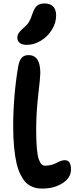

<svg xmlns="http://www.w3.org/2000/svg" viewBox="-20 -1119 430 1109"><path d="M134.8 -859.9Q107.9 -859.9 94 -871.1Q80.1 -882.3 80.1 -900.9Q80.1 -916 87.9 -927.7Q95.7 -939.5 115.2 -957Q138.2 -976.1 148.4 -993.9Q158.7 -1011.7 168.9 -1043.9Q179.7 -1075.2 195.6 -1087.2Q211.4 -1099.1 236.8 -1099.1Q269.5 -1099.1 286.9 -1081.3Q304.2 -1063.5 304.2 -1029.8Q304.2 -986.3 279.3 -946.5Q254.4 -906.7 215.1 -883.3Q175.8 -859.9 134.8 -859.9ZM225.1 -29.8Q206.1 -29.8 190.4 -32.7Q174.8 -35.6 156.7 -44.9Q138.7 -54.2 124.8 -69.8Q110.8 -85.4 97.4 -112.8Q84 -140.1 75.4 -177Q66.9 -213.9 61.5 -267.6Q56.2 -321.3 56.2 -388.2Q56.2 -563 85 -734.9Q91.3 -770.5 105.5 -785.6Q119.6 -800.8 145 -800.8Q212.9 -800.8 212.9 -696.8Q212.9 -673.8 200.9 -571Q189 -468.3 189 -368.2Q189 -303.2 192.9 -260.7Q196.8 -218.3 204.6 -197.5Q212.4 -176.8 220.7 -169.4Q229 -162.1 241.2 -162.1Q260.7 -162.1 278.3 -167Q295.9 -171.9 306.6 -178Q317.4 -184.1 330.1 -189Q342.8 -193.8 354 -193.8Q390.1 -193.8 390.1 -140.1Q390.1 -92.3 341.3 -61Q292.5 -29.8 225.1 -29.8Z"/></svg>

Font: Shantell Sans Irregular Bouncy
Style: Regular
Weight: 600
Designer: Stephen Nixon, Anya Danilova, Shantell Martin
Foundry: Arrow Type
Version: Version 1.006;[9816181b4]